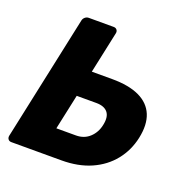

<svg xmlns="http://www.w3.org/2000/svg" viewBox="-125 -819 919 938"><g transform="rotate(20 334.5 -350.0)"><path d="M31.8 0Q21.1 0 15.4 -7.2Q9.6 -14.5 11.3 -25.1L150 -674.9Q152 -685.5 160.6 -692.8Q169.1 -700 179.8 -700H309Q320 -700 325.9 -692.8Q331.9 -685.5 329.9 -674.9L283.6 -458H389.1Q476.7 -458 531.3 -432.1Q585.9 -406.2 606.4 -356.2Q626.9 -306.1 611.4 -233.4Q596.6 -164.2 554.1 -111.3Q511.6 -58.4 445.5 -29.2Q379.4 0 292 0ZM215.4 -138.7H317.1Q359.9 -138.7 388.4 -165.5Q416.9 -192.2 425 -233.2Q434.4 -277.5 416.1 -299.6Q397.8 -321.8 356.5 -321.8H254.7Z"/></g></svg>

Font: Rubik Light
Style: Italic
Weight: 300
Italic angle: -12°
Designer: Hubert and Fischer
Foundry: Hubert and Fischer
Version: Version 2.300;gftools[0.9.30]